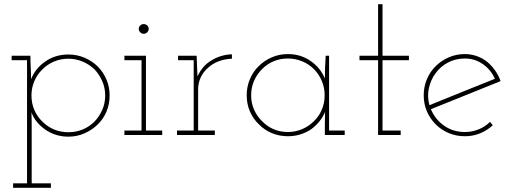

<svg xmlns="http://www.w3.org/2000/svg" viewBox="-20 -639 2428 909"><path d="M42 250H221V229H130V-57Q130 -70 129.5 -82Q129 -94 129 -107Q138 -82 155 -61.5Q172 -41 195 -25Q218 -9 245.5 -0.5Q273 8 304 8Q344 8 379.5 -7.5Q415 -23 442 -49Q469 -75 484 -110.5Q499 -146 499 -187Q499 -227 484 -262.5Q469 -298 442 -325Q415 -351 379.5 -366Q344 -381 304 -381Q242 -381 194.5 -348Q147 -315 127 -264Q127 -291 125.5 -319.5Q124 -348 124 -375H35V-354H108V229H42ZM304 -361Q339 -361 371 -347.5Q403 -334 427 -311Q450 -287 464 -255Q478 -223 478 -187Q478 -150 464 -118.5Q450 -87 427 -63Q403 -39 371.5 -26Q340 -13 304 -13Q267 -13 236 -26Q205 -39 181 -63Q156 -87 142.5 -118.5Q129 -150 129 -187Q129 -223 142.5 -254.5Q156 -286 180 -310Q204 -334 235.5 -347.5Q267 -361 304 -361Z M748 0V-21H671V-375H569V-354H650V-21H569V0ZM684 -502Q684 -512 677 -518.5Q670 -525 660 -525Q651 -525 644 -518.5Q637 -512 637 -502Q637 -493 644 -486Q651 -479 660 -479Q670 -479 677 -486Q684 -493 684 -502Z M997 0V-21H918V-216Q918 -247 931 -274Q944 -301 966 -319Q988 -339 1017 -349.5Q1046 -360 1078 -361V-382Q1052 -381 1028 -374Q1004 -367 983 -354Q960 -341 943 -321.5Q926 -302 915 -277Q914 -291 914 -299.5Q914 -308 913 -322L911 -375H823V-354H897V-21H818V0Z M1612 0V-21H1538V-375H1522Q1520 -348 1519 -321Q1518 -294 1518 -267Q1498 -317 1451 -350Q1404 -383 1343 -383Q1302 -383 1266.5 -367.5Q1231 -352 1205 -326Q1178 -300 1163 -264Q1148 -228 1148 -188Q1148 -147 1163 -112Q1178 -77 1205 -51Q1231 -24 1266.5 -9Q1302 6 1343 6Q1374 6 1401.5 -2.5Q1429 -11 1453 -27Q1475 -43 1492 -64Q1509 -85 1519 -109Q1519 -94 1518.5 -80Q1518 -66 1518 -51V0ZM1343 -362Q1378 -362 1410 -349Q1442 -336 1466 -312Q1490 -288 1503.5 -256Q1517 -224 1517 -188Q1517 -151 1503.5 -119.5Q1490 -88 1466 -65Q1442 -41 1410 -27.5Q1378 -14 1343 -14Q1306 -14 1275 -27.5Q1244 -41 1221 -65Q1197 -88 1183 -119.5Q1169 -151 1169 -188Q1169 -224 1182.5 -255.5Q1196 -287 1220 -311Q1243 -335 1274.5 -348.5Q1306 -362 1343 -362Z M1877 0V-21H1791V-354H1916V-375H1791V-619H1770V-375H1682V-354H1770V0Z M2181 -362Q2228 -362 2266 -335.5Q2304 -309 2323 -266Q2246 -235 2168.5 -204Q2091 -173 2013 -141Q2002 -182 2010.5 -221.5Q2019 -261 2042 -292Q2065 -324 2101 -343Q2137 -362 2181 -362ZM2313 -46 2300 -62Q2277 -39 2246 -26.5Q2215 -14 2181 -14Q2125 -14 2082.5 -44Q2040 -74 2020 -122Q2103 -156 2185 -188.5Q2267 -221 2350 -255Q2340 -283 2324 -305.5Q2308 -328 2288 -345Q2266 -363 2238.5 -373Q2211 -383 2181 -383Q2140 -383 2104.5 -367.5Q2069 -352 2043 -326Q2016 -300 2001 -264Q1986 -228 1986 -188Q1986 -147 2001 -112Q2016 -77 2043 -50Q2069 -24 2104.5 -9Q2140 6 2181 6Q2220 6 2253.5 -8Q2287 -22 2313 -46Z"/></svg>

Font: Josefin Slab Thin ExtraLight
Style: Regular
Weight: 250
Version: Version 2.000